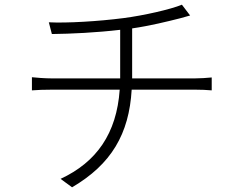

<svg xmlns="http://www.w3.org/2000/svg" viewBox="-20 -774 1040 818"><path d="M543 -440V-447V-653C619 -664 696 -683 747 -696C761 -700 775 -704 790 -708L755 -754C707 -734 592 -708 507 -697C400 -683 263 -675 188 -679L201 -629C284 -630 390 -635 492 -647V-446V-440H201C171 -440 135 -443 116 -445V-389C138 -391 170 -392 202 -392H490C477 -205 391 -83 238 -12L287 24C454 -74 530 -203 541 -392H811C834 -392 863 -391 882 -389V-444C862 -442 832 -440 810 -440Z"/></svg>

Font: Noto Sans Japanese Light
Style: Regular
Weight: 300
Designer: Ryoko NISHIZUKA (kana & ideographs); Paul D. Hunt (Latin, Greek & Cyrillic); Wenlong ZHANG (bopomofo); Sandoll Communica
Foundry: Adobe Systems Incorporated
Version: Version 1.000;PS 1;hotconv 1.0.78;makeotf.lib2.5.61930